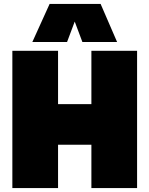

<svg xmlns="http://www.w3.org/2000/svg" viewBox="-20 -959 762 979"><path d="M43 0V-700H276V-428H446V-700H679V0H446V-221H276V0ZM145 -745 233 -939H493L577 -745H400L361 -849L322 -745Z"/></svg>

Font: Georama ExtraCondensed Thin Black
Style: Regular
Weight: 900
Version: Version 1.001